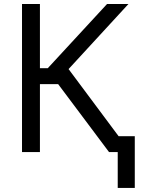

<svg xmlns="http://www.w3.org/2000/svg" viewBox="-20 -747 728 943"><path d="M515.6 0 265.6 -333.8H176.1V0H88.1V-727.3H176.1V-411.9H214.5L505.7 -727.3H610.8L316.8 -407.7L620.7 0ZM642 -78.1V176.1H558.2V-78.1Z"/></svg>

Font: Inter Zeller
Style: Regular
Weight: 400
Designer: Rasmus Andersson; Joe Bland
Foundry: zeller
Version: Version 3.015;git-dec3a8cb1